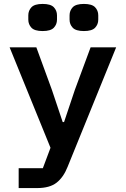

<svg xmlns="http://www.w3.org/2000/svg" viewBox="-20 -757 640 977"><path d="M441 -516H571L324 92Q303 145 268 172.5Q233 200 169 200H75V99H198L237 -5L29 -516H165L244 -300L299 -136H306L361 -300ZM197 -599Q156 -599 140 -616Q124 -633 124 -657V-679Q124 -703 140 -720Q156 -737 197 -737Q238 -737 254 -720Q270 -703 270 -679V-657Q270 -633 254 -616Q238 -599 197 -599ZM407 -599Q366 -599 350 -616Q334 -633 334 -657V-679Q334 -703 350 -720Q366 -737 407 -737Q448 -737 464 -720Q480 -703 480 -679V-657Q480 -633 464 -616Q448 -599 407 -599Z"/></svg>

Font: IBM Plex Mono SmBld
Style: Regular
Weight: 600
Monospace: yes
Designer: Mike Abbink, Paul van der Laan, Pieter van Rosmalen
Foundry: Bold Monday
Version: Version 2.3